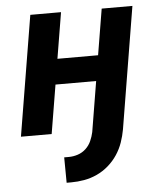

<svg xmlns="http://www.w3.org/2000/svg" viewBox="-53 -566 705 828"><g transform="rotate(-5 300.0 -152.5)"><path d="M202 215 201 105H221Q241 105 260.5 98.5Q280 92 295 78Q310 64 318.5 45Q327 26 331 7L367 -211H191L156 0H23L109 -520H242L209 -321H385L418 -520H551L464 7Q459 35 449.5 62.5Q440 90 423.5 115Q407 140 384 160Q361 180 334 192.5Q307 205 278.5 210Q250 215 222 215Z"/></g></svg>

Font: Iosevka XBd Ex Obl
Style: Regular
Weight: 800
Width: 7
Italic angle: -9°
Monospace: yes
Designer: Belleve Invis
Foundry: Belleve Invis
Version: Version 32.5.0; ttfautohint (v1.8.4)